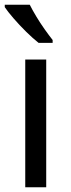

<svg xmlns="http://www.w3.org/2000/svg" viewBox="-21 -786 299 806"><path d="M173 0H85V-536H173ZM104 -766Q115 -744 131.5 -716.5Q148 -689 166.5 -663Q185 -637 200 -618V-606H141Q118 -624 89 -652.5Q60 -681 35.5 -709.5Q11 -738 -1 -756V-766Z"/></svg>

Font: Noto Sans Inscriptional Pahlavi
Style: Regular
Weight: 400
Designer: Monotype Design Team
Foundry: Monotype Imaging Inc.
Version: Version 2.003; ttfautohint (v1.8.4.7-5d5b)